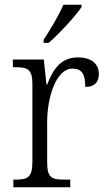

<svg xmlns="http://www.w3.org/2000/svg" viewBox="-20 -786 449 806"><path d="M163 -619V-606H184C230 -645 299 -721 322 -756V-766H246C227 -721 192 -663 163 -619ZM36 0H275V-32H250C200 -32 178 -38 178 -103V-275C178 -373 214 -498 284 -498C324 -498 338 -474 338 -421C379 -421 395 -444 395 -475C395 -517 365 -545 307 -545C231 -545 201 -489 178 -431H175L164 -536H34V-504H41C95 -504 116 -497 116 -433V-106C116 -39 94 -32 44 -32H36Z"/></svg>

Font: Noto Serif Bengali SemiCondensed Light
Style: Regular
Weight: 300
Width: 4
Designer: Juan Bruce, Universal Thirst, Indian Type Foundry and the Monotype Design Team.
Foundry: Monotype Imaging Inc.
Version: Version 2.003